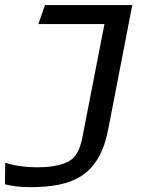

<svg xmlns="http://www.w3.org/2000/svg" viewBox="-36 -534 676 773"><path d="M145 -513.5 118.5 -437H384.5L295.5 20C285 75 265.5 99 248 111C227 125.5 184.5 139.5 116 139.5C63 139.5 20.5 132.5 -15 121.5L-16 208C11 214.5 41 219.5 85 219.5C258.5 219.5 363.5 172.5 399.5 -12.5L496.5 -513.5Z"/></svg>

Font: Monaspace Argon
Style: Italic
Weight: 400
Italic angle: -11°
Designer: Riley Cran & the Lettermatic Team
Foundry: Lettermatic
Version: Version 1.101 (Monaspace Argon)